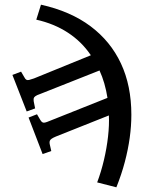

<svg xmlns="http://www.w3.org/2000/svg" viewBox="-20 -552 619 820"><path d="M155 -532Q281 -504 366.5 -440Q452 -376 496.5 -281Q541 -186 541 -62Q541 -14 534 36.5Q527 87 513 140Q499 193 477 248L395 227Q412 182 424 131Q436 80 441.5 30.5Q447 -19 445 -59L219 31Q207 36 200.5 40.5Q194 45 192.5 50Q191 55 192 62L199 93L162 106L102 -50L138 -64L152 -40Q156 -33 160.5 -30Q165 -27 172 -28.5Q179 -30 193 -36L439 -134Q434 -166 425.5 -195.5Q417 -225 405 -251L150 -150Q138 -146 131.5 -141.5Q125 -137 124 -132Q123 -127 124 -119L130 -89L94 -76L33 -232L70 -246L84 -222Q88 -214 92.5 -211.5Q97 -209 104 -210.5Q111 -212 125 -217L368 -316Q329 -374 270 -412.5Q211 -451 135 -468Z"/></svg>

Font: Literata 18pt Medium
Style: Regular
Weight: 500
Designer: Latin by Veronika Burian and Jose Scaglione. Greek by Irene Vlachou. Cyrillic by Vera Evstafieva.
Foundry: TypeTogether
Version: Version 3.103;gftools[0.9.29]